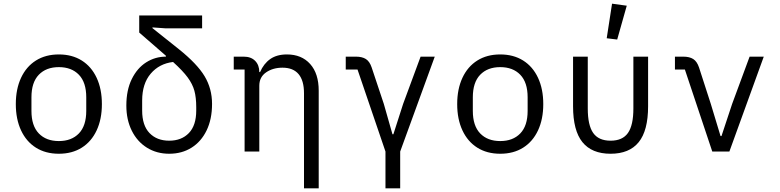

<svg xmlns="http://www.w3.org/2000/svg" viewBox="-20 -824 4240 1044"><path d="M66 -258Q66 -340 94.5 -401Q123 -462 175.5 -495Q228 -528 300 -528Q372 -528 424.5 -495Q477 -462 505.5 -401Q534 -340 534 -258Q534 -176 505.5 -115Q477 -54 424.5 -21Q372 12 300 12Q228 12 175.5 -21Q123 -54 94.5 -115Q66 -176 66 -258ZM449 -221V-295Q449 -376 409 -417.5Q369 -459 300 -459Q231 -459 191 -417.5Q151 -376 151 -295V-221Q151 -140 191 -98.5Q231 -57 300 -57Q369 -57 409 -98.5Q449 -140 449 -221Z M879 -670 809 -675V-671L952 -557Q1052 -477 1092.5 -409.5Q1133 -342 1133 -259Q1133 -176 1103.5 -115Q1074 -54 1021.5 -21Q969 12 900 12Q832 12 779 -21Q726 -54 696.5 -113.5Q667 -173 667 -250Q667 -334 696.5 -394Q726 -454 775 -485Q824 -516 882 -516V-521L737 -647V-740H1079V-670ZM921 -487Q846 -478 799.5 -423.5Q753 -369 753 -277V-223Q753 -142 793 -100.5Q833 -59 900 -59Q967 -59 1007 -100.5Q1047 -142 1047 -223V-241Q1047 -294 1037 -330.5Q1027 -367 1000.5 -403Q974 -439 921 -487Z M1310 0V-446H1251V-516H1305Q1345 -516 1367.5 -493Q1390 -470 1390 -432H1394Q1414 -478 1449.5 -503Q1485 -528 1540 -528Q1620 -528 1666.5 -476Q1713 -424 1713 -331V200H1633V-317Q1633 -386 1603.5 -421Q1574 -456 1516 -456Q1464 -456 1427 -430.5Q1390 -405 1390 -358V0Z M2076 0 1924 -446H1860V-516H1915Q1949 -516 1969.5 -503Q1990 -490 2001 -457L2067 -259L2114 -94H2119L2172 -259L2267 -516H2344L2156 0V200H2076Z M2466 -258Q2466 -340 2494.5 -401Q2523 -462 2575.5 -495Q2628 -528 2700 -528Q2772 -528 2824.5 -495Q2877 -462 2905.5 -401Q2934 -340 2934 -258Q2934 -176 2905.5 -115Q2877 -54 2824.5 -21Q2772 12 2700 12Q2628 12 2575.5 -21Q2523 -54 2494.5 -115Q2466 -176 2466 -258ZM2849 -221V-295Q2849 -376 2809 -417.5Q2769 -459 2700 -459Q2631 -459 2591 -417.5Q2551 -376 2551 -295V-221Q2551 -140 2591 -98.5Q2631 -57 2700 -57Q2769 -57 2809 -98.5Q2849 -140 2849 -221Z M3176 -234Q3176 -143 3205.5 -101Q3235 -59 3300 -59Q3365 -59 3394.5 -101Q3424 -143 3424 -234V-516H3504V-246Q3504 -114 3453 -51Q3402 12 3300 12Q3198 12 3147 -51Q3096 -114 3096 -246V-516H3176ZM3279 -616 3308 -804 3388 -793 3336 -609Z M3853 0 3704 -446H3650V-516H3695Q3729 -516 3749.5 -503Q3770 -490 3781 -457L3845 -259L3898 -84H3903L3961 -259L4056 -516H4133L3946 0Z"/></svg>

Font: iA Writer Quattro V
Style: Regular
Weight: 400
Designer: Mike Abbink, Paul van der Laan, Pieter van Rosmalen, Oliver Reichenstein
Foundry: Information Architects Inc.
Version: Version 2.000